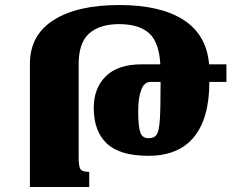

<svg xmlns="http://www.w3.org/2000/svg" viewBox="-20 -744 925 764"><path d="M881 -488V-418H813Q813 -273 751.5 -198.5Q690 -124 571 -124Q457 -124 405 -173Q353 -222 353 -315Q353 -393 401 -440.5Q449 -488 543 -488H618Q613 -577 572.5 -612.5Q532 -648 454 -648Q377 -648 335 -611Q293 -574 293 -489V-116Q293 -81 300.5 -70.5Q308 -60 335 -60V0H99V-490Q99 -604 193 -664Q287 -724 455 -724Q618 -724 710 -665Q802 -606 812 -488ZM619 -418H578Q554 -418 542 -386.5Q530 -355 530 -301Q530 -239 538.5 -216.5Q547 -194 571 -194Q594 -194 603.5 -208.5Q613 -223 616 -267.5Q619 -312 619 -418Z"/></svg>

Font: Noto Serif Armenian Black
Style: Regular
Weight: 900
Designer: Monotype Design team
Foundry: Monotype Imaging Inc.
Version: Version 1.000